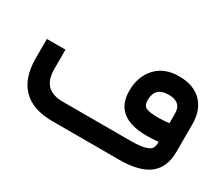

<svg xmlns="http://www.w3.org/2000/svg" viewBox="-92 -717 1082 935"><g transform="rotate(30 449.5 -249.0)"><path d="M512.7 -315.4Q512.7 -396 559.3 -447Q606 -498 688.5 -498Q771.5 -498 815.9 -452.4Q860.4 -406.7 860.4 -329.1V-173.3Q860.4 -85.9 806.2 -43Q752 0 637.7 0H261.7Q152.3 0 95.7 -57.1Q39.1 -114.3 39.1 -225.6V-323.7V-333.5H48.8H133.8H143.6V-323.7V-226.1Q143.6 -165.5 172.1 -136.5Q200.7 -107.4 260.3 -107.4H639.2Q690.9 -107.4 718.3 -115Q745.6 -122.6 753.4 -135Q761.2 -147.5 761.2 -169.9V-171.4Q721.7 -168 696.3 -168Q512.7 -168 512.7 -315.4ZM689.5 -395Q612.8 -395 612.8 -320.8Q612.8 -291.5 631.1 -282Q649.4 -272.5 700.2 -272.5Q728 -272.5 761.2 -276.4V-330.6Q761.2 -395 689.5 -395Z"/></g></svg>

Font: Shabnam Medium WOL
Style: Medium-WOL
Weight: 500
Foundry: DejaVu fonts team - Redesigned by Saber Rastikerdar - Based on Vazir font
Version: Version 5.0.0